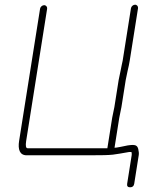

<svg xmlns="http://www.w3.org/2000/svg" viewBox="-20 -670 657 816"><path d="M167.6 -648C159.7 -648 151.5 -640.9 150.3 -633L61.2 -71C55.6 -35.5 63.3 -10 93.6 -10H359.2C471.7 -10 458.7 -12.6 528.8 -24H538.8C540 -18.7 540.3 -14.3 539.7 -11L520.4 111C518.8 121 523 126 533 126C543 126 548.8 121 550.4 111L569.7 -11C570.8 -17.7 570 -26.5 567.4 -37.5C564.8 -48.5 557.4 -54 545.1 -54C532.7 -54 515.5 -51.3 493.3 -46L476.3 -43C472.5 -42.3 469.3 -42 466.7 -42L486.8 -169L496.1 -215L514.3 -330L522.6 -370C526.3 -384.7 529.1 -398.7 531.3 -412L566.6 -635C567.8 -642.9 561.9 -650 554 -650C546 -650 537.8 -642.9 536.6 -635L501.3 -412C500.3 -406 499 -399.7 497.2 -393C496.2 -386.3 494.7 -379 492.8 -371L484.3 -330L466.1 -215L456.9 -170L436.3 -40H97.3C90 -40 88 -50.3 91.2 -71L180.3 -633C181.5 -640.9 175.6 -648 167.6 -648Z"/></svg>

Font: MewTooHand
Style: Ita
Weight: 400
Designer: Mew Too, Robert Jablonski
Version: Version 0.77